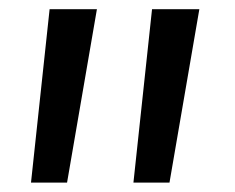

<svg xmlns="http://www.w3.org/2000/svg" viewBox="-20 -781 511 418"><path d="M47.5 -383.5 88 -761H191L126 -383.5ZM270.5 -383.5 311 -761H414L349 -383.5Z"/></svg>

Font: Spline Sans
Style: Regular
Weight: 400
Designer: Eben Sorkin, Mirko Velimirovic
Foundry: Sorkin Type
Version: Version 1.001